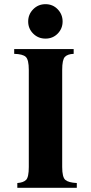

<svg xmlns="http://www.w3.org/2000/svg" viewBox="-20 -900 436 920"><path d="M63 0V-23Q92 -25 105 -38Q118 -51 118 -100V-565Q118 -614 103.5 -627.5Q89 -641 48 -642V-665H333V-642Q304 -641 291 -627.5Q278 -614 278 -565V-100Q278 -51 293 -38Q308 -25 348 -23V0ZM198 -715Q163 -715 139 -739Q115 -763 115 -797Q115 -831 139 -855.5Q163 -880 198 -880Q233 -880 256.5 -855.5Q280 -831 280 -797Q280 -763 256.5 -739Q233 -715 198 -715Z"/></svg>

Font: Bona Nova SC
Style: Bold
Weight: 700
Designer: Mateusz Machalski
Foundry: Capitalics
Version: Version 4.001; ttfautohint (v1.8.4.7-5d5b)